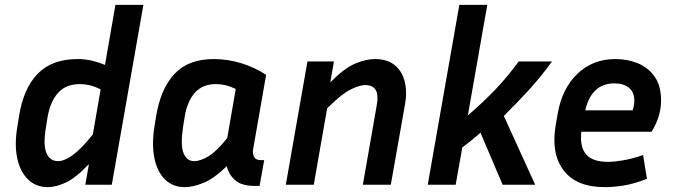

<svg xmlns="http://www.w3.org/2000/svg" viewBox="-20 -760 2780 790"><path d="M331 0 346 -85Q291 -27 250 -8.5Q209 10 177 10Q128 10 95.5 -21.5Q63 -53 51 -108.5Q39 -164 51 -236L58 -280Q76 -396 135 -456.5Q194 -517 299 -517Q330 -517 357.5 -510.5Q385 -504 412 -493L455 -740H570L440 0ZM169 -236Q157 -164 171 -130.5Q185 -97 219 -97Q245 -97 279.5 -122Q314 -147 362 -207L394 -392Q371 -404 350 -409Q329 -414 309 -414Q251 -414 219 -378Q187 -342 176 -280Z M1029 5Q974 5 947.5 -18.5Q921 -42 913 -76Q859 -24 816 -7Q773 10 740 10Q691 10 659 -21.5Q627 -53 615.5 -108.5Q604 -164 615 -236L622 -280Q641 -396 698.5 -456.5Q756 -517 859 -517Q917 -517 972.5 -500Q1028 -483 1075 -452L1021 -143Q1019 -128 1025.5 -114.5Q1032 -101 1055 -101H1067L1048 5ZM733 -236Q722 -164 735 -130.5Q748 -97 779 -97Q805 -97 838.5 -117.5Q872 -138 915 -192L950 -394Q909 -414 869 -414Q813 -414 781.5 -378Q750 -342 740 -280Z M1483 -410Q1459 -410 1422 -391.5Q1385 -373 1326 -314L1271 0H1156L1245 -507H1354L1339 -421Q1396 -479 1440.5 -498Q1485 -517 1522 -517Q1573 -517 1603.5 -492.5Q1634 -468 1645 -425Q1656 -382 1646 -328L1588 0H1473L1530 -326Q1546 -410 1483 -410Z M2048 0 1957 -214Q1939 -198 1920.5 -183Q1902 -168 1882 -153L1855 0H1740L1870 -740H1985L1905 -285Q1970 -341 2019.5 -393Q2069 -445 2114 -507H2251Q2208 -447 2159 -393Q2110 -339 2053 -283L2182 0Z M2642 -24Q2587 -3 2545.5 3.5Q2504 10 2468 10Q2352 10 2299.5 -58.5Q2247 -127 2266 -242L2275 -294Q2293 -396 2356 -456.5Q2419 -517 2512 -517Q2561 -517 2603.5 -500Q2646 -483 2673 -445.5Q2700 -408 2700 -346Q2700 -281 2661 -218H2372Q2365 -157 2391 -125.5Q2417 -94 2483 -94Q2505 -94 2542 -100Q2579 -106 2626 -122ZM2508 -417Q2414 -417 2388 -306H2583Q2590 -327 2590 -346Q2590 -381 2567.5 -399Q2545 -417 2508 -417Z"/></svg>

Font: Inria Sans
Style: Bold Italic
Weight: 700
Italic angle: -10°
Designer: Black Foundry Team
Foundry: Black Foundry
Version: Version 1.2; ttfautohint (v1.8.3)